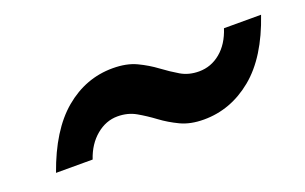

<svg xmlns="http://www.w3.org/2000/svg" viewBox="-37 -514 618 389"><g transform="rotate(-20 272.0 -319.5)"><path d="M354 -239Q325 -239 304 -249Q283 -259 265.5 -272Q248 -285 230.5 -295Q213 -305 191 -305Q166 -305 145 -287.5Q124 -270 114 -240H35Q64 -322 110.5 -361Q157 -400 215 -400Q245 -400 266 -390Q287 -380 304.5 -367Q322 -354 339 -344Q356 -334 378 -334Q404 -334 424.5 -351Q445 -368 455 -399H535Q507 -317 459.5 -278Q412 -239 354 -239Z"/></g></svg>

Font: DeepMind Sans Medium
Style: Italic
Weight: 500
Italic angle: -10°
Designer: Jonny Pinhorn / Modifications: Colophon Foundry
Foundry: Colophon Foundry
Version: Version 1.002; ttfautohint (v1.8.2)